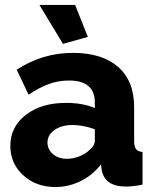

<svg xmlns="http://www.w3.org/2000/svg" viewBox="-20 -750 626 780"><path d="M140.1 -730H285.2L336.9 -600.1L235.8 -571.8ZM22 -157.2Q22 -234.9 85 -283.4Q147.9 -332 248 -332Q316.4 -332 365.2 -311V-334Q365.2 -422.9 259.8 -422.9Q217.3 -422.9 179 -408.9Q140.6 -395 96.2 -365.2L47.9 -466.8Q152.8 -535.2 275.9 -535.2Q394.5 -535.2 459.7 -478.3Q524.9 -421.4 524.9 -314.9V-178.2Q524.9 -154.3 532.5 -144.3Q540 -134.3 559.1 -132.8V0Q522 7.8 491.2 7.8Q405.8 7.8 393.1 -59.1L390.1 -82Q355.5 -37.6 306.9 -13.9Q258.3 9.8 205.1 9.8Q126.5 9.8 74.2 -38.1Q22 -85.9 22 -157.2ZM339.8 -137.2Q365.2 -157.7 365.2 -178.2V-225.1Q316.4 -242.2 274.9 -242.2Q230.5 -242.2 201.7 -222.2Q172.9 -202.1 172.9 -170.9Q172.9 -143.6 194.6 -124.3Q216.3 -105 252 -105Q275.9 -105 299.6 -113.8Q323.2 -122.6 339.8 -137.2Z"/></svg>

Font: Raleway-v4020 ExtraBold
Style: Regular
Weight: 800
Designer: Matt McInerney, Pablo Impallari, Rodrigo Fuenzalida
Foundry: Matt McInerney, Pablo Impallari, Rodrigo Fuenzalida
Version: Version 4.020;PS 004.020;hotconv 1.0.88;makeotf.lib2.5.64775